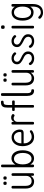

<svg xmlns="http://www.w3.org/2000/svg" viewBox="1545 -2274 930 4060"><g transform="rotate(-90 2010.0 -244.0)"><path d="M203 12Q168 12 140 0Q112 -12 92.5 -34.5Q73 -57 63 -91Q53 -125 53 -170V-437Q53 -448 56 -454Q59 -460 65 -463Q71 -466 81 -466Q91 -466 97.5 -463Q104 -460 107 -453.5Q110 -447 110 -436V-169Q110 -129 120.5 -100Q131 -71 153 -55.5Q175 -40 209 -40Q244 -40 269 -54.5Q294 -69 307.5 -94.5Q321 -120 321 -152V-437Q321 -448 324 -454Q327 -460 333.5 -463Q340 -466 350 -466Q359 -466 365 -463Q371 -460 374 -453.5Q377 -447 377 -436V-16Q377 -8 374 -2Q371 4 365 7Q359 10 349 10Q342 10 337 8.5Q332 7 329 3.5Q326 0 324.5 -5Q323 -10 323 -16V-59Q314 -46 302 -33.5Q290 -21 275.5 -10.5Q261 0 243 6Q225 12 203 12ZM275 -568Q258 -568 251 -573Q244 -578 242.5 -586.5Q241 -595 241 -603Q241 -612 242.5 -619.5Q244 -627 251 -632Q258 -637 275 -637Q293 -637 300 -632Q307 -627 308.5 -619Q310 -611 310 -603Q310 -595 308.5 -586.5Q307 -578 300 -573Q293 -568 275 -568ZM165 -568Q147 -568 140 -573Q133 -578 131.5 -586.5Q130 -595 130 -603Q130 -612 131.5 -619.5Q133 -627 140 -632Q147 -637 165 -637Q182 -637 189 -632Q196 -627 197.5 -619Q199 -611 199 -603Q199 -595 197.5 -586.5Q196 -578 189 -573Q182 -568 165 -568Z M691 11Q655 11 624 -5Q593 -21 570 -52Q547 -83 534.5 -127Q522 -171 522 -227Q522 -281 535 -325Q548 -369 571 -401Q594 -433 624.5 -450Q655 -467 691 -467Q729 -467 760.5 -451Q792 -435 814.5 -404.5Q837 -374 849.5 -330Q862 -286 862 -230Q862 -174 849.5 -129Q837 -84 814.5 -53Q792 -22 760.5 -5.5Q729 11 691 11ZM682 -42Q719 -42 747 -64.5Q775 -87 790.5 -128Q806 -169 806 -227Q806 -286 790.5 -328Q775 -370 747 -392Q719 -414 682 -414Q645 -414 618.5 -390.5Q592 -367 578 -325Q564 -283 564 -227Q564 -172 578 -130.5Q592 -89 618.5 -65.5Q645 -42 682 -42ZM532 11Q522 11 515.5 8Q509 5 506 -1.5Q503 -8 503 -19V-656Q503 -668 505.5 -674.5Q508 -681 514.5 -684Q521 -687 532 -687Q543 -687 549 -684Q555 -681 557.5 -674.5Q560 -668 560 -656V-19Q560 -3 554 4Q548 11 532 11Z M1142 12Q1096 12 1060 -6Q1024 -24 999.5 -56.5Q975 -89 962 -134Q949 -179 949 -234Q949 -299 972 -351Q995 -403 1037 -433.5Q1079 -464 1138 -464Q1175 -464 1205 -450Q1235 -436 1256.5 -412Q1278 -388 1289.5 -357Q1301 -326 1301 -293Q1301 -244 1281.5 -226.5Q1262 -209 1230 -209H1009Q1007 -156 1027 -118Q1047 -80 1078 -59.5Q1109 -39 1141 -39Q1163 -39 1179.5 -42.5Q1196 -46 1207.5 -51Q1219 -56 1227.5 -61.5Q1236 -67 1243.5 -71.5Q1251 -76 1260 -78Q1266 -79 1271.5 -77Q1277 -75 1279 -70Q1284 -63 1285 -58.5Q1286 -54 1286 -47Q1286 -38 1266.5 -24Q1247 -10 1214 1Q1181 12 1142 12ZM1009 -257H1211Q1231 -257 1240 -261Q1249 -265 1249 -292Q1249 -325 1235 -352.5Q1221 -380 1196.5 -397.5Q1172 -415 1139 -415Q1101 -415 1071 -394.5Q1041 -374 1024.5 -338.5Q1008 -303 1009 -257Z M1433 11Q1423 11 1417 8Q1411 5 1408.5 -2Q1406 -9 1406 -20V-437Q1406 -449 1408.5 -455.5Q1411 -462 1417 -464Q1423 -466 1434 -466Q1444 -466 1450.5 -464Q1457 -462 1460 -455.5Q1463 -449 1463 -437V-410Q1471 -427 1479.5 -438.5Q1488 -450 1499 -458Q1510 -466 1524.5 -469.5Q1539 -473 1558 -473Q1568 -473 1578 -471Q1588 -469 1597 -465Q1606 -461 1613 -456.5Q1620 -452 1624 -446.5Q1628 -441 1628 -435Q1628 -422 1618 -411.5Q1608 -401 1599 -401Q1590 -401 1585 -404Q1580 -407 1575 -411Q1570 -415 1561 -417.5Q1552 -420 1534 -420Q1523 -420 1511 -415Q1499 -410 1488 -400Q1477 -390 1470 -374.5Q1463 -359 1463 -339V-18Q1463 -7 1460.5 -0.5Q1458 6 1451.5 8.5Q1445 11 1433 11Z M1791 11Q1781 11 1775 8Q1769 5 1766.5 -2Q1764 -9 1764 -20V-540Q1764 -579 1769 -607Q1774 -635 1787.5 -653Q1801 -671 1824 -680Q1847 -689 1881 -689Q1892 -689 1898.5 -686.5Q1905 -684 1908 -678Q1911 -672 1911 -661Q1911 -651 1908 -644.5Q1905 -638 1898.5 -635.5Q1892 -633 1880 -633Q1863 -633 1851 -629Q1839 -625 1832.5 -614.5Q1826 -604 1823 -586.5Q1820 -569 1820 -542V-17Q1820 -7 1817.5 -0.5Q1815 6 1808.5 8.5Q1802 11 1791 11ZM1723 -453 1790 -451 1886 -453Q1897 -454 1903.5 -451Q1910 -448 1913 -442Q1916 -436 1916 -426Q1916 -415 1913.5 -408.5Q1911 -402 1905 -399.5Q1899 -397 1888 -397L1790 -399L1721 -397Q1705 -397 1699 -403.5Q1693 -410 1693 -426Q1693 -441 1700 -447.5Q1707 -454 1723 -453Z M2123 11Q2101 11 2083.5 5Q2066 -1 2052.5 -12.5Q2039 -24 2030 -42Q2021 -60 2016.5 -82.5Q2012 -105 2012 -133V-658Q2012 -670 2014.5 -676.5Q2017 -683 2023.5 -686Q2030 -689 2040 -689Q2051 -689 2057.5 -686.5Q2064 -684 2067 -678Q2070 -672 2070 -661V-131Q2070 -109 2073.5 -93.5Q2077 -78 2083.5 -67.5Q2090 -57 2099.5 -52Q2109 -47 2122 -47Q2134 -47 2140.5 -44.5Q2147 -42 2150 -35.5Q2153 -29 2153 -18Q2153 -7 2150 -0.5Q2147 6 2140.5 8.5Q2134 11 2123 11Z M2384 12Q2349 12 2321 0Q2293 -12 2273.5 -34.5Q2254 -57 2244 -91Q2234 -125 2234 -170V-437Q2234 -448 2237 -454Q2240 -460 2246 -463Q2252 -466 2262 -466Q2272 -466 2278.5 -463Q2285 -460 2288 -453.5Q2291 -447 2291 -436V-169Q2291 -129 2301.5 -100Q2312 -71 2334 -55.5Q2356 -40 2390 -40Q2425 -40 2450 -54.5Q2475 -69 2488.5 -94.5Q2502 -120 2502 -152V-437Q2502 -448 2505 -454Q2508 -460 2514.5 -463Q2521 -466 2531 -466Q2540 -466 2546 -463Q2552 -460 2555 -453.5Q2558 -447 2558 -436V-16Q2558 -8 2555 -2Q2552 4 2546 7Q2540 10 2530 10Q2523 10 2518 8.5Q2513 7 2510 3.5Q2507 0 2505.5 -5Q2504 -10 2504 -16V-59Q2495 -46 2483 -33.5Q2471 -21 2456.5 -10.5Q2442 0 2424 6Q2406 12 2384 12ZM2456 -568Q2439 -568 2432 -573Q2425 -578 2423.5 -586.5Q2422 -595 2422 -603Q2422 -612 2423.5 -619.5Q2425 -627 2432 -632Q2439 -637 2456 -637Q2474 -637 2481 -632Q2488 -627 2489.5 -619Q2491 -611 2491 -603Q2491 -595 2489.5 -586.5Q2488 -578 2481 -573Q2474 -568 2456 -568ZM2346 -568Q2328 -568 2321 -573Q2314 -578 2312.5 -586.5Q2311 -595 2311 -603Q2311 -612 2312.5 -619.5Q2314 -627 2321 -632Q2328 -637 2346 -637Q2363 -637 2370 -632Q2377 -627 2378.5 -619Q2380 -611 2380 -603Q2380 -595 2378.5 -586.5Q2377 -578 2370 -573Q2363 -568 2346 -568Z M2805 14Q2784 14 2764 10Q2744 6 2726 -2.5Q2708 -11 2694 -22.5Q2680 -34 2671 -48Q2666 -58 2664 -65Q2662 -72 2664 -78.5Q2666 -85 2672 -89Q2685 -102 2696.5 -99Q2708 -96 2719 -78Q2725 -68 2734.5 -60Q2744 -52 2755 -46.5Q2766 -41 2778.5 -38Q2791 -35 2804 -35Q2847 -35 2873 -56.5Q2899 -78 2899 -115Q2899 -130 2893.5 -143Q2888 -156 2879 -166Q2870 -176 2858 -185Q2846 -194 2832 -201.5Q2818 -209 2803 -215Q2774 -230 2751.5 -244Q2729 -258 2713 -273Q2697 -288 2688.5 -306.5Q2680 -325 2680 -350Q2680 -385 2696 -411Q2712 -437 2741 -451.5Q2770 -466 2810 -466Q2827 -466 2842.5 -462.5Q2858 -459 2872 -453Q2886 -447 2898.5 -438Q2911 -429 2922 -418Q2932 -407 2933.5 -397Q2935 -387 2928 -379Q2918 -367 2907.5 -366Q2897 -365 2888 -377Q2877 -390 2864 -399Q2851 -408 2837.5 -412.5Q2824 -417 2810 -417Q2788 -417 2770.5 -409Q2753 -401 2743.5 -385.5Q2734 -370 2734 -350Q2734 -333 2740.5 -320.5Q2747 -308 2758.5 -298Q2770 -288 2786 -279.5Q2802 -271 2820 -262Q2846 -251 2869.5 -237.5Q2893 -224 2911.5 -207Q2930 -190 2941 -168Q2952 -146 2952 -116Q2952 -56 2911.5 -21Q2871 14 2805 14Z M3169 14Q3148 14 3128 10Q3108 6 3090 -2.5Q3072 -11 3058 -22.5Q3044 -34 3035 -48Q3030 -58 3028 -65Q3026 -72 3028 -78.5Q3030 -85 3036 -89Q3049 -102 3060.5 -99Q3072 -96 3083 -78Q3089 -68 3098.5 -60Q3108 -52 3119 -46.5Q3130 -41 3142.5 -38Q3155 -35 3168 -35Q3211 -35 3237 -56.5Q3263 -78 3263 -115Q3263 -130 3257.5 -143Q3252 -156 3243 -166Q3234 -176 3222 -185Q3210 -194 3196 -201.5Q3182 -209 3167 -215Q3138 -230 3115.5 -244Q3093 -258 3077 -273Q3061 -288 3052.5 -306.5Q3044 -325 3044 -350Q3044 -385 3060 -411Q3076 -437 3105 -451.5Q3134 -466 3174 -466Q3191 -466 3206.5 -462.5Q3222 -459 3236 -453Q3250 -447 3262.5 -438Q3275 -429 3286 -418Q3296 -407 3297.5 -397Q3299 -387 3292 -379Q3282 -367 3271.5 -366Q3261 -365 3252 -377Q3241 -390 3228 -399Q3215 -408 3201.5 -412.5Q3188 -417 3174 -417Q3152 -417 3134.5 -409Q3117 -401 3107.5 -385.5Q3098 -370 3098 -350Q3098 -333 3104.5 -320.5Q3111 -308 3122.5 -298Q3134 -288 3150 -279.5Q3166 -271 3184 -262Q3210 -251 3233.5 -237.5Q3257 -224 3275.5 -207Q3294 -190 3305 -168Q3316 -146 3316 -116Q3316 -56 3275.5 -21Q3235 14 3169 14Z M3466 11Q3456 11 3449.5 8Q3443 5 3440.5 -1.5Q3438 -8 3438 -19V-437Q3438 -448 3440.5 -454.5Q3443 -461 3449.5 -463.5Q3456 -466 3467 -466Q3478 -466 3484 -463Q3490 -460 3492.5 -453.5Q3495 -447 3495 -435V-18Q3495 -7 3492.5 -0.5Q3490 6 3483.5 8.5Q3477 11 3466 11ZM3466 -610Q3452 -610 3444 -614Q3436 -618 3432.5 -627Q3429 -636 3429 -650Q3429 -664 3432.5 -672Q3436 -680 3444.5 -683.5Q3453 -687 3467 -687Q3481 -687 3489 -683Q3497 -679 3500.5 -670.5Q3504 -662 3504 -647Q3504 -634 3500.5 -625.5Q3497 -617 3489 -613.5Q3481 -610 3466 -610Z M3772 201Q3747 201 3724 194Q3701 187 3682.5 176Q3664 165 3653.5 152.5Q3643 140 3643 129Q3643 121 3645 117.5Q3647 114 3650 110Q3657 104 3660.5 102Q3664 100 3672 100Q3680 100 3688 108Q3696 116 3708 126.5Q3720 137 3736 145.5Q3752 154 3775 154Q3808 154 3832 142Q3856 130 3871.5 107Q3887 84 3894 51.5Q3901 19 3901 -22L3899 -439Q3899 -455 3906 -461Q3913 -467 3929 -467Q3939 -467 3944.5 -464.5Q3950 -462 3952.5 -456Q3955 -450 3955 -439V-15Q3955 35 3943.5 74.5Q3932 114 3909.5 142.5Q3887 171 3852.5 186Q3818 201 3772 201ZM3781 1Q3739 1 3706.5 -15Q3674 -31 3651 -61Q3628 -91 3616 -134Q3604 -177 3604 -231Q3604 -286 3616 -329Q3628 -372 3651 -402.5Q3674 -433 3706 -448.5Q3738 -464 3779 -464Q3815 -464 3844.5 -448.5Q3874 -433 3894.5 -403Q3915 -373 3926.5 -330Q3938 -287 3938 -232Q3938 -159 3918.5 -107Q3899 -55 3863.5 -27Q3828 1 3781 1ZM3779 -50Q3816 -50 3843 -72Q3870 -94 3885.5 -135.5Q3901 -177 3901 -234Q3901 -291 3885.5 -331Q3870 -371 3842.5 -392.5Q3815 -414 3778 -414Q3741 -414 3714.5 -392.5Q3688 -371 3673.5 -331Q3659 -291 3659 -233Q3659 -176 3673.5 -135Q3688 -94 3715 -72Q3742 -50 3779 -50Z"/></g></svg>

Font: Fredoka SemiCondensed Light
Style: Regular
Weight: 300
Width: 4
Designer: Ben Nathan
Foundry: Milena B. Brandão, Ben Nathan
Version: Version 2.001